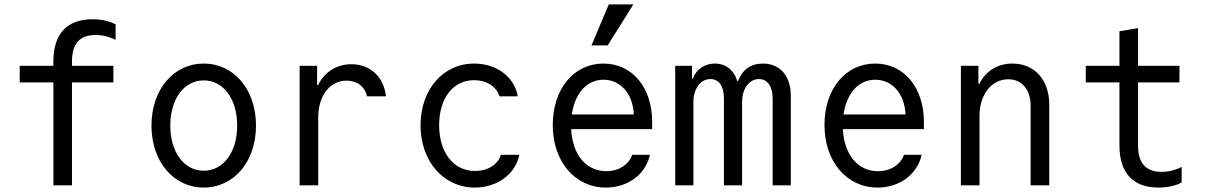

<svg xmlns="http://www.w3.org/2000/svg" viewBox="-20 -837 5440 867"><path d="M221 0H305V-465H492V-540H305V-559C305 -640 340 -679 412 -679C442 -679 472 -672 502 -657V-727C474 -742 438 -750 398 -750C282 -750 221 -684 221 -559V-540H69V-465H221Z M900 10C1036 10 1136 -107 1136 -270C1136 -433 1036 -550 900 -550C764 -550 664 -433 664 -270C664 -107 764 10 900 10ZM900 -66C811 -66 749 -150 749 -270C749 -390 811 -474 900 -474C989 -474 1051 -390 1051 -270C1051 -150 989 -66 900 -66Z M1417 0V-307C1417 -405 1470 -473 1545 -473C1592 -473 1628 -446 1637 -402H1723C1713 -490 1652 -547 1567 -547C1500 -547 1446 -512 1416 -453H1412V-540H1333V0Z M2242 -138C2228 -93 2182 -65 2125 -65C2027 -65 1963 -149 1963 -272C1963 -392 2025 -475 2121 -475C2177 -475 2221 -447 2236 -402H2318C2303 -490 2222 -550 2121 -550C1981 -550 1879 -433 1879 -271C1879 -110 1982 10 2124 10C2224 10 2308 -50 2325 -138Z M2559 -254H2925V-286C2925 -442 2835 -550 2705 -550C2571 -550 2476 -435 2476 -273C2476 -108 2576 10 2716 10C2815 10 2895 -49 2915 -138H2835C2819 -93 2774 -64 2718 -64C2626 -64 2565 -139 2559 -254ZM2705 -477C2781 -477 2838 -415 2842 -320H2562C2576 -416 2630 -477 2705 -477ZM2840 -817H2729L2651 -632H2724Z M3029 0H3111V-374C3111 -436 3143 -480 3188 -480C3226 -480 3249 -448 3249 -394V0H3331V-376C3331 -437 3363 -480 3407 -480C3445 -480 3469 -447 3469 -394V0H3551V-405C3551 -494 3502 -550 3425 -550C3371 -550 3332 -523 3313 -471H3309C3295 -520 3257 -550 3208 -550C3162 -550 3123 -524 3109 -482H3105V-540H3029Z M3786 -254H4152V-286C4152 -442 4062 -550 3932 -550C3798 -550 3703 -435 3703 -273C3703 -108 3803 10 3943 10C4042 10 4122 -49 4142 -138H4062C4046 -93 4001 -64 3945 -64C3853 -64 3792 -139 3786 -254ZM3932 -477C4008 -477 4065 -415 4069 -320H3789C3803 -416 3857 -477 3932 -477Z M4319 0H4403V-312C4403 -410 4457 -479 4533 -479C4595 -479 4634 -432 4634 -358V0H4718V-365C4718 -476 4652 -550 4552 -550C4484 -550 4431 -516 4402 -458H4398V-540H4319Z M5119 -181V-465H5306V-540H5119V-710L5035 -696V-540H4883V-465H5035V-181C5035 -56 5096 10 5212 10C5252 10 5288 2 5316 -13V-83C5286 -68 5256 -61 5226 -61C5154 -61 5119 -100 5119 -181Z"/></svg>

Font: CommitMono
Style: 400Regular
Weight: 400
Monospace: yes
Designer: Eigil Nikolajsen
Foundry: Eigil Nikolajsen
Version: Version 1.143